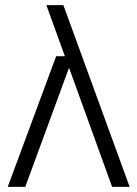

<svg xmlns="http://www.w3.org/2000/svg" viewBox="-20 -725 533 745"><path d="M415 0 241 -481 236 -495 160 -705H226L483 0ZM10 0 198 -507H272L270 -476H253L78 0Z"/></svg>

Font: TikTok Sans Light
Style: Regular
Weight: 300
Version: Version 4.000